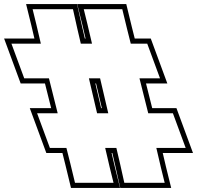

<svg xmlns="http://www.w3.org/2000/svg" viewBox="-335 -830 966 941"><path d="M348.6 -446 391.5 -275H427.3H512.3L575 -105H490H431.2L453.6 -9L472.1 66H274.3L253.1 -29L235.3 -105H180.5L202.9 -9L221.4 66H32.6L9.6 -29L-9.5 -105H-90.5L-153.2 -275H-68.2H-52.3L-95.1 -446H-131.2H-216.2L-278.9 -616H-193.9H-134.8L-156.8 -710L-175.2 -785H22.6L43.8 -690L61.1 -616H115.9L93.9 -710L75.5 -785H264.3L287.3 -690L305.9 -616H386.6L449.3 -446H364.3ZM155.6 -446H100.8L140.8 -275H195.6ZM380.6 -421H485.1L404 -641H325.4L311.6 -696L283.9 -810H43.6L69.6 -704.2L84.4 -641H80.9L68.2 -695.6L42.6 -810H-207.1L-181.1 -704.2L-166.3 -641H-314.8L-233.7 -421H-114.6L-84.3 -300H-189L-107.9 -80H-29L-14.7 -23L12.9 91H253.3L227.2 -14.8L212 -80H215.5L228.7 -23.4L254.3 91H504L477.9 -14.8L462.7 -80H610.9L529.8 -300H411ZM135.8 -421 164.1 -300H160.6L132.3 -421Z"/></svg>

Font: Nordica Plus
Style: NordicaClassicBkExtOpOblOl
Weight: 900
Version: Version 1.01